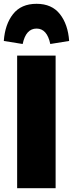

<svg xmlns="http://www.w3.org/2000/svg" viewBox="-56 -988 383 1008"><path d="M236 -696V0H34V-696ZM307 -773 208 -757Q191 -838 136 -838Q80 -838 63 -757L-36 -773Q-30 -860 12.5 -914Q55 -968 136 -968Q216 -968 258.5 -914Q301 -860 307 -773Z"/></svg>

Font: Fira Sans Condensed Black
Style: Regular
Weight: 900
Width: 3
Designer: Carrois Corporate & Edenspiekermann AG
Foundry: Carrois Corporate GbR & Edenspiekermann AG
Version: Version 4.203